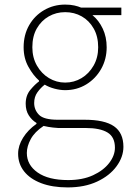

<svg xmlns="http://www.w3.org/2000/svg" viewBox="-20 -560 570 837"><path d="M275 257Q208 257 159.5 238.5Q111 220 85 187Q59 154 59 110Q59 75 80.5 40.5Q102 6 139 -20V-24Q119 -36 105.5 -57Q92 -78 92 -108Q92 -144 112.5 -168.5Q133 -193 150 -205V-209Q125 -231 104 -268.5Q83 -306 83 -354Q83 -408 107 -450Q131 -492 172.5 -516Q214 -540 264 -540Q287 -540 304.5 -536Q322 -532 333 -527H509V-494H383Q411 -471 428 -435Q445 -399 445 -354Q445 -302 421 -259.5Q397 -217 356 -192Q315 -167 264 -167Q242 -167 217.5 -173.5Q193 -180 175 -191Q157 -177 143 -157.5Q129 -138 129 -111Q129 -81 150 -59.5Q171 -38 232 -38H349Q436 -38 477 -9.5Q518 19 518 80Q518 124 488 165Q458 206 403.5 231.5Q349 257 275 257ZM264 -200Q303 -200 335.5 -219.5Q368 -239 388 -274Q408 -309 408 -354Q408 -401 388.5 -435.5Q369 -470 336.5 -488.5Q304 -507 264 -507Q225 -507 192.5 -488.5Q160 -470 140.5 -436Q121 -402 121 -354Q121 -309 141 -274Q161 -239 193.5 -219.5Q226 -200 264 -200ZM277 225Q340 225 385.5 204Q431 183 456 150.5Q481 118 481 84Q481 37 448.5 17.5Q416 -2 354 -2H234Q229 -2 210.5 -4Q192 -6 170 -11Q131 15 114 46.5Q97 78 97 107Q97 159 144 192Q191 225 277 225Z"/></svg>

Font: Noto Sans JP Thin Thin
Style: Regular
Weight: 250
Version: Version 2.004-H2;hotconv 1.0.118;makeotfexe 2.5.65603